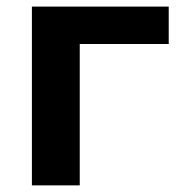

<svg xmlns="http://www.w3.org/2000/svg" viewBox="-20 -559 546 579"><path d="M76.2 -539.1H488.8V-426.3H220.5V0H76.2Z"/></svg>

Font: Min Sans VF VF
Style: Regular
Weight: 400
Designer: Jinseong-Kim, NotoSansCJK, Nunito
Foundry: Jinseong-Kim
Version: Version 1.420;Glyphs 3.1.2 (3151)